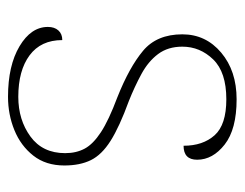

<svg xmlns="http://www.w3.org/2000/svg" viewBox="-84 -502 596 467"><g transform="rotate(90 213.5 -268.0)"><path d="M215 10Q139 10 92 -18Q45 -46 45 -87Q45 -103 53.5 -112.5Q62 -122 77 -122Q77 -70 114 -42.5Q151 -15 215 -15Q271 -15 311.5 -44.5Q352 -74 352 -129Q352 -156 341 -176.5Q330 -197 301 -216Q272 -235 216 -256Q143 -285 103 -318.5Q63 -352 63 -414Q63 -471 107.5 -508.5Q152 -546 221 -546Q294 -546 331 -517Q368 -488 368 -450Q368 -417 334 -417Q334 -464 308.5 -492.5Q283 -521 221 -521Q155 -521 124 -489Q93 -457 93 -414Q93 -379 111 -355Q129 -331 159.5 -314.5Q190 -298 225 -284Q288 -261 322 -239.5Q356 -218 369 -191.5Q382 -165 382 -127Q382 -82 358 -51.5Q334 -21 296 -5.5Q258 10 215 10Z"/></g></svg>

Font: Noto Serif Thin
Style: Regular
Weight: 100
Designer: Monotype Design Team
Foundry: Monotype Imaging Inc.
Version: Version 2.015